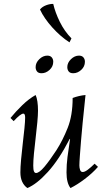

<svg xmlns="http://www.w3.org/2000/svg" viewBox="-20 -935 537 970"><path d="M118 15Q83 -11 83 -64Q83 -90 86.5 -129Q90 -168 95 -210Q100 -252 103.5 -287Q107 -322 107 -341Q107 -361 98 -361Q84 -361 49 -323L33 -339Q59 -371 92.5 -403.5Q126 -436 160 -455Q166 -442 169 -421.5Q172 -401 172 -376Q172 -354 168.5 -316.5Q165 -279 160 -237.5Q155 -196 151.5 -159Q148 -122 148 -99Q148 -78 151.5 -69.5Q155 -61 162 -61Q178 -61 204.5 -92.5Q231 -124 265 -176Q297 -226 322 -289Q347 -352 347 -440Q379 -452 412 -455Q410 -434 406 -396.5Q402 -359 397.5 -314Q393 -269 389.5 -225.5Q386 -182 383.5 -148Q381 -114 381 -99Q381 -88 384.5 -77Q388 -66 398 -66Q408 -66 423.5 -77.5Q439 -89 458 -108L475 -92Q447 -60 408 -30.5Q369 -1 336 15Q316 -11 316 -64Q316 -103 321 -142Q326 -181 334 -233H332Q278 -128 221.5 -66Q165 -4 118 15ZM350 -565Q334 -565 327 -574Q320 -583 320 -596Q320 -618 338.5 -636Q357 -654 379 -654Q394 -654 401.5 -645Q409 -636 409 -623Q409 -599 390.5 -582Q372 -565 350 -565ZM190 -565Q174 -565 167 -574Q160 -583 160 -596Q160 -618 178.5 -636Q197 -654 219 -654Q234 -654 241.5 -645Q249 -636 249 -623Q249 -599 230.5 -582Q212 -565 190 -565ZM249 -915Q259 -872 282 -825Q305 -778 341 -741L331 -721Q286 -750 244.5 -796Q203 -842 182 -887Q193 -901 213 -908.5Q233 -916 249 -915Z"/></svg>

Font: Bona Nova SC
Style: Italic
Weight: 400
Italic angle: -4°
Designer: Mateusz Machalski
Foundry: Capitalics
Version: Version 4.001; ttfautohint (v1.8.4.7-5d5b)